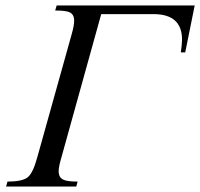

<svg xmlns="http://www.w3.org/2000/svg" viewBox="-20 -683 733 703"><path d="M642.1 -491.2Q646 -517.1 646.5 -538.1Q646.5 -631.3 542 -631.3H350.6L205.1 -107.4Q194.8 -73.2 194.8 -56.2Q194.8 -33.2 211.4 -25.4Q225.6 -18.1 264.2 -18.1L259.3 0H2.4L7.3 -18.1Q61 -18.1 80.8 -33.4Q100.6 -48.8 116.2 -106L242.7 -558.6Q251.5 -589.4 251.5 -606.9Q251.5 -630.9 234.4 -638.2Q220.7 -644.5 182.1 -644.5L187.5 -663.1H692.9L658.2 -491.2Z"/></svg>

Font: Accordance
Style: Italic
Weight: 400
Italic angle: -11°
Version: Version 1.2 (build January 31, 2020) Miklal Software Solutio